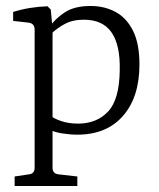

<svg xmlns="http://www.w3.org/2000/svg" viewBox="-20 -443 531 643"><path d="M29 180V148L76 141Q96 139 96 119V-343Q96 -364 77 -367L24 -373V-403Q53 -412 81.5 -416.5Q110 -421 139 -422L150 -411L156 -348V119Q156 139 177 141L239 148V180ZM239 8Q215 8 186.5 3.5Q158 -1 139 -13L149 -56Q160 -46 185 -37.5Q210 -29 241 -29Q304 -29 342 -69.5Q380 -110 381 -208Q383 -292 353.5 -334.5Q324 -377 261 -377Q223 -377 196.5 -362.5Q170 -348 153 -331L143 -349Q163 -379 196 -401Q229 -423 283 -423Q330 -423 367 -403Q404 -383 425.5 -340Q447 -297 447 -227Q447 -118 392 -55Q337 8 239 8Z"/></svg>

Font: Rasa Light
Style: Regular
Weight: 300
Designer: Anna Giedrys (Yrsa+Rasa design), David Brezina (Yrsa art-direction, Rasa art-direction, design)
Foundry: Rosetta Type Foundry
Version: Version 2.004